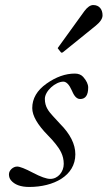

<svg xmlns="http://www.w3.org/2000/svg" viewBox="-20 -729 427 762"><path d="M350 -709C338.7 -709 327 -701 315 -685L211 -541C209.7 -539.7 209 -538.7 209 -538C209 -537.3 209.7 -536.3 211 -535L222 -521C222.7 -520.3 223.7 -520 225 -520C226.3 -520 227.7 -520.3 229 -521L360 -627C378 -641.7 387 -655.3 387 -668C387 -692.2 373.6 -709 350 -709ZM279 -116.5C279 -156.8 258.7 -197.3 218 -238C208 -248.7 198.5 -259 189.5 -269C173.4 -286.8 158 -304.9 158 -336.5C158 -367.5 199.6 -405 232 -405C244 -404.3 255 -392.7 265 -370C270.4 -357.8 279.6 -336 298 -336C319.4 -336 330 -351.3 330 -381.8C330 -394.7 323.4 -408.7 310 -424C302 -432.7 291 -437 277 -437C239.7 -437 202.2 -423.7 164.5 -397C126.8 -370.3 108 -338 108 -300C108 -270 128.7 -234 170 -192C181.3 -180.7 191.5 -169.3 200.5 -158C216.9 -137.3 233 -113.7 233 -78.5C233 -47.2 210.3 -19 179.5 -19C164.5 -19 141.5 -27.2 110.5 -43.5C79.5 -59.8 58.7 -68 48 -68C32.3 -68 15.5 -53.4 15.5 -37.2C15.5 -28.2 18 -20.4 23 -14C37.7 4 62 13 96 13C192.6 13 279 -31 279 -116.5Z"/></svg>

Font: fbb
Style: Italic
Weight: 400
Italic angle: -12°
Designer: David J. Perry, Michael Sharpe
Version: Version 0.991